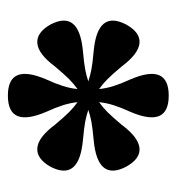

<svg xmlns="http://www.w3.org/2000/svg" viewBox="0 -764 458 499"><g transform="rotate(90 229.5 -515.0)"><path d="M229 -306Q144 -306 187 -406Q198 -430 204 -449Q210 -468 212 -487Q198 -477 186 -465Q174 -453 153 -428Q121 -385 93 -382.5Q65 -380 44 -417Q6 -491 113 -501Q146 -504 161.5 -507Q177 -510 192 -515Q177 -520 161.5 -523Q146 -526 113 -529Q6 -539 44 -613Q65 -651 93 -648Q121 -645 153 -602Q174 -577 186 -565Q198 -553 212 -543Q210 -562 204 -581Q198 -600 187 -624Q144 -724 229 -724Q314 -724 271 -624Q260 -600 254 -581Q248 -562 246 -543Q260 -553 272 -565Q284 -577 305 -602Q337 -645 365 -648Q393 -651 414 -613Q452 -539 345 -529Q312 -526 296.5 -523Q281 -520 266 -515Q281 -510 296.5 -507Q312 -504 345 -501Q452 -491 414 -417Q393 -380 365 -382.5Q337 -385 305 -428Q284 -453 272 -465Q260 -477 246 -487Q248 -468 254 -449Q260 -430 271 -406Q314 -306 229 -306Z"/></g></svg>

Font: Baskervville
Style: Bold
Weight: 700
Version: Version 1.100